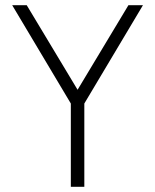

<svg xmlns="http://www.w3.org/2000/svg" viewBox="-20 -720 598 740"><path d="M253 0H305V-321L531 -700H475L279 -374L83 -700H27L253 -321Z"/></svg>

Font: Arthouse Owned Light
Style: Regular
Weight: 300
Designer: Jeremy Tribby
Foundry: Tribby Type
Version: Version 1.000;PS 001.000;hotconv 1.0.88;makeotf.lib2.5.64775